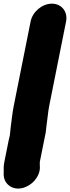

<svg xmlns="http://www.w3.org/2000/svg" viewBox="-26 -783 390 1072"><path d="M144.9 -663 50.8 -192C42.2 -148.5 38.7 -106.4 33.3 -68.9C30.5 -49.1 31.2 -39.2 28.8 -26.3C26.5 -18 24 -7.5 22.1 2L-1.7 121C-5.9 142.4 -6.1 159.2 -5.2 177.6L-5.6 188.8C-5.6 215.8 5.1 237.8 24.1 252.6C67.9 286.8 131.8 265.9 167.3 224.8C184.9 204.4 198 176.1 196.7 148.9L196.1 138C196.2 128.5 196.3 121.1 196.3 121L224.5 -19.9C230.7 -44.3 231 -62.3 233.6 -81C239.7 -121.4 241.8 -156.6 248.8 -192L342.9 -663C353.6 -716.9 318.6 -762.5 263.7 -762.5C208.8 -762.5 155.6 -716.9 144.9 -663Z"/></svg>

Font: Smoothie
Style: ExBdIt
Weight: 800
Foundry: Cannot Into Space Fonts
Version: Version 0.8